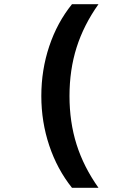

<svg xmlns="http://www.w3.org/2000/svg" viewBox="-20 -790 640 920"><path d="M325 110Q254 21 216 -92.5Q178 -206 178 -330Q178 -455 216 -568.5Q254 -682 325 -770H452Q381 -670 347 -562.5Q313 -455 313 -330Q313 -205 347 -97.5Q381 10 452 110Z"/></svg>

Font: M PLUS Code Latin Expanded
Style: Bold
Weight: 700
Width: 7
Designer: Coji Morishita
Foundry: UNDERFOREST DESIGN
Version: Version 1.002; ttfautohint (v1.8.3)